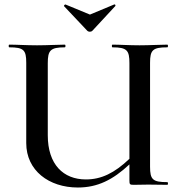

<svg xmlns="http://www.w3.org/2000/svg" viewBox="-20 -824 799 856"><path d="M369 -687C375 -681 386 -681 392 -687L494 -797C497 -801 492 -806 489 -804L381 -759L272 -804C270 -805 263 -799 266 -796ZM726 -12C661 -12 649 -23 649 -81V-544C649 -601 661 -613 726 -613C730 -613 730 -625 726 -625C692 -625 649 -622 602 -622C556 -622 515 -625 481 -625C478 -625 478 -613 481 -613C547 -613 557 -599 557 -542V-116C490 -52 431 -24 363 -24C262 -24 193 -91 193 -221V-542C193 -599 204 -613 269 -613C273 -613 273 -625 269 -625C236 -625 194 -622 145 -622C98 -622 56 -625 21 -625C18 -625 18 -613 21 -613C86 -613 97 -601 97 -544V-186C97 -64 198 12 327 12C415 12 483 -22 557 -91V-19C557 -2 559 0 576 0C600 0 613 -1 641 -1C672 -1 698 0 726 0C730 0 730 -12 726 -12Z"/></svg>

Font: Cormorant SC Semi
Style: Regular
Weight: 600
Designer: Christian Thalmann (Catharsis Fonts)
Version: Version 1.000;PS 001.000;hotconv 1.0.70;makeotf.lib2.5.58329